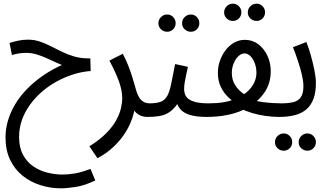

<svg xmlns="http://www.w3.org/2000/svg" viewBox="-20 -632 1791 1046"><path d="M312 394Q255 394 201 377Q147 360 104 326Q61 292 35.5 239.5Q10 187 10 116Q10 70 23.5 24.5Q37 -21 63 -64.5Q89 -108 128 -148Q167 -188 218.5 -223Q270 -258 333 -285L343 -269Q317 -277 290 -289.5Q263 -302 235.5 -314.5Q208 -327 180 -335.5Q152 -344 123 -344Q101 -344 80.5 -340.5Q60 -337 45 -332L32 -398Q50 -404 77 -410Q104 -416 132 -416Q167 -416 197.5 -405.5Q228 -395 257.5 -380Q287 -365 317.5 -350Q348 -335 383.5 -324.5Q419 -314 463 -314H472L474 -245Q428 -242 381.5 -227.5Q335 -213 291.5 -189.5Q248 -166 210.5 -134Q173 -102 144.5 -63Q116 -24 100 20.5Q84 65 84 114Q84 172 105.5 211.5Q127 251 161.5 274.5Q196 298 238 308.5Q280 319 320 319Q350 319 387 313Q424 307 473 288L499 351Q441 379 392 386.5Q343 394 312 394Z M511 230 467 165Q523 130 558.5 94Q594 58 613 23Q632 -12 639 -42.5Q646 -73 646 -95Q646 -139 628 -188.5Q610 -238 576 -302L649 -339Q667 -305 679 -274Q691 -243 700 -214.5Q709 -186 716 -160Q730 -105 749 -87Q768 -69 794 -69Q815 -69 824.5 -60Q834 -51 834 -34Q834 -18 823.5 -6.5Q813 5 784 5Q757 5 737 -6.5Q717 -18 702.5 -41.5Q688 -65 678 -101L720 -106Q720 -56 706.5 -7.5Q693 41 666.5 84.5Q640 128 601 165.5Q562 203 511 230Z M1020 -459Q1000 -459 986 -472.5Q972 -486 972 -505Q972 -525 986 -539Q1000 -553 1020 -553Q1039 -553 1052.5 -539Q1066 -525 1066 -506Q1066 -486 1052.5 -472.5Q1039 -459 1020 -459ZM891 -459Q871 -459 857 -472.5Q843 -486 843 -505Q843 -525 857 -539Q871 -553 891 -553Q910 -553 923.5 -539Q937 -525 937 -506Q937 -486 923.5 -472.5Q910 -459 891 -459Z M784 5 794 -69Q834 -69 856.5 -78Q879 -87 891.5 -110Q904 -133 912.5 -175Q921 -217 934 -283L1004 -268Q1000 -250 995 -228Q990 -206 986.5 -184.5Q983 -163 983 -147Q983 -132 988 -118Q993 -104 1007 -93Q1021 -82 1047.5 -75.5Q1074 -69 1117 -69Q1138 -69 1147.5 -60Q1157 -51 1157 -34Q1157 -18 1146.5 -6.5Q1136 5 1107 5Q1061 5 1029.5 -2Q998 -9 979 -22.5Q960 -36 950 -55.5Q940 -75 937 -99L964 -97Q948 -65 930 -45Q912 -25 891 -14Q870 -3 843.5 1Q817 5 784 5Z M1378 -518Q1358 -518 1344 -531.5Q1330 -545 1330 -564Q1330 -584 1344 -598Q1358 -612 1378 -612Q1397 -612 1410.5 -598Q1424 -584 1424 -565Q1424 -545 1410.5 -531.5Q1397 -518 1378 -518ZM1249 -518Q1229 -518 1215 -531.5Q1201 -545 1201 -564Q1201 -584 1215 -598Q1229 -612 1249 -612Q1268 -612 1281.5 -598Q1295 -584 1295 -565Q1295 -545 1281.5 -531.5Q1268 -518 1249 -518Z M1107 5 1116 -69Q1138 -69 1160 -70.5Q1182 -72 1203.5 -76Q1225 -80 1245 -86.5Q1265 -93 1283 -102Q1310 -116 1331.5 -136.5Q1353 -157 1365 -182.5Q1377 -208 1377 -236Q1377 -262 1368.5 -286Q1360 -310 1345 -325.5Q1330 -341 1312 -341Q1295 -341 1279 -326Q1263 -311 1253 -286.5Q1243 -262 1243 -235Q1243 -199 1259 -172Q1275 -145 1299.5 -126.5Q1324 -108 1349 -96L1271 -63Q1250 -78 1225.5 -100.5Q1201 -123 1184 -156.5Q1167 -190 1167 -236Q1167 -269 1178 -300.5Q1189 -332 1208.5 -358Q1228 -384 1255 -399.5Q1282 -415 1314 -415Q1355 -415 1386.5 -391.5Q1418 -368 1436.5 -329Q1455 -290 1455 -244Q1455 -211 1446.5 -182.5Q1438 -154 1422 -130Q1406 -106 1384.5 -86Q1363 -66 1337 -50Q1312 -35 1284.5 -24.5Q1257 -14 1227.5 -7.5Q1198 -1 1167.5 2Q1137 5 1107 5ZM1502 5Q1464 5 1426 -0.5Q1388 -6 1353 -16.5Q1318 -27 1289 -42L1356 -85Q1383 -80 1412 -76Q1441 -72 1467.5 -70.5Q1494 -69 1512 -69Q1533 -69 1542.5 -60Q1552 -51 1552 -34Q1552 -18 1541.5 -6.5Q1531 5 1502 5Z M1655 189Q1635 189 1621 175.5Q1607 162 1607 143Q1607 123 1621 109Q1635 95 1655 95Q1674 95 1687.5 109Q1701 123 1701 142Q1701 162 1687.5 175.5Q1674 189 1655 189ZM1526 189Q1506 189 1492 175.5Q1478 162 1478 143Q1478 123 1492 109Q1506 95 1526 95Q1545 95 1558.5 109Q1572 123 1572 142Q1572 162 1558.5 175.5Q1545 189 1526 189Z M1502 5 1512 -69Q1551 -69 1578 -75.5Q1605 -82 1619 -102.5Q1633 -123 1633 -163Q1633 -188 1625 -223Q1617 -258 1604 -297.5Q1591 -337 1576 -375L1649 -403Q1662 -371 1673.5 -330Q1685 -289 1693 -249Q1701 -209 1701 -179Q1701 -129 1688 -94Q1675 -59 1650 -37Q1625 -15 1587.5 -5Q1550 5 1502 5Z"/></svg>

Font: Noto Sans Arabic ExtraCondensed
Style: Regular
Weight: 400
Width: 2
Designer: Monotype Design Team, Nadine Chahine, Nizar Qandah and Khaled Hosny
Foundry: Monotype Imaging Inc.
Version: Version 2.012